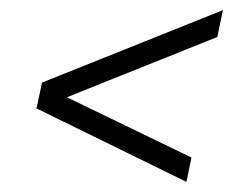

<svg xmlns="http://www.w3.org/2000/svg" viewBox="-20 -442 478 379"><path d="M348 -83 52 -228 63 -279 420 -422 409 -369 112 -250 358 -131Z"/></svg>

Font: Saira UltraCondensed Light
Style: Italic
Weight: 300
Width: 1
Italic angle: -12°
Designer: Hector Gatti with collaboration of the Omnibus-Type team
Foundry: Omnibus-Type
Version: Version 1.101